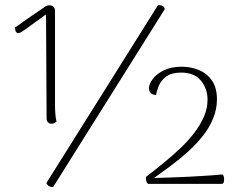

<svg xmlns="http://www.w3.org/2000/svg" viewBox="-20 -722 929 754"><path d="M182 -236Q173 -236 168 -242Q163 -248 163 -257L161 -629Q161 -640 161 -648.5Q161 -657 160 -665Q143 -653 120 -636Q97 -619 78 -605.5Q59 -592 53 -592Q48 -592 45 -594.5Q42 -597 41 -600.5Q40 -604 39.5 -608Q39 -612 39 -614Q41 -615 51 -622Q61 -629 74.5 -639Q88 -649 104 -659.5Q120 -670 135 -680.5Q150 -691 160 -698Q164 -700 167 -700.5Q170 -701 175 -701Q184 -701 190 -695.5Q196 -690 196 -679V-309Q196 -290 197.5 -273Q199 -256 202 -244Q199 -242 194 -239Q189 -236 182 -236ZM600 -701Q610 -703 618 -699Q626 -695 627 -686L189 12Q179 13 172.5 9Q166 5 162 -3ZM561 0Q556 -4 554.5 -11Q553 -18 553 -27Q588 -54 623 -82.5Q658 -111 689 -140.5Q720 -170 743.5 -201Q767 -232 781 -264Q795 -296 795 -331Q795 -374 769 -405.5Q743 -437 691 -437Q654 -437 633 -421.5Q612 -406 603.5 -385Q595 -364 593 -349Q584 -349 577.5 -352.5Q571 -356 568 -362Q565 -368 565 -375Q565 -392 580 -412Q595 -432 624 -446Q653 -460 693 -460Q729 -460 761 -447Q793 -434 812.5 -405.5Q832 -377 832 -332Q832 -294 817.5 -258Q803 -222 777.5 -189.5Q752 -157 719.5 -127.5Q687 -98 652 -72Q617 -46 585 -23Q617 -24 652 -25Q687 -26 722 -28Q757 -30 790.5 -32Q824 -34 854 -37Q857 -35 858.5 -29.5Q860 -24 860 -17.5Q860 -11 858.5 -6Q857 -1 852 0Z"/></svg>

Font: Arima ExtraLight
Style: Regular
Weight: 250
Designer: Joana Correia and Natanael Gama
Foundry: NDISCOVER
Version: Version 1.101;gftools[0.9.23]